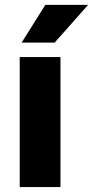

<svg xmlns="http://www.w3.org/2000/svg" viewBox="-20 -760 378 780"><path d="M225.6 0H60.1V-528.3H225.6ZM164.1 -740.2H337.9L202.1 -586.9H67.9Z"/></svg>

Font: Roboto Black
Style: Regular
Weight: 900
Designer: Google
Version: Version 2.134; 2016